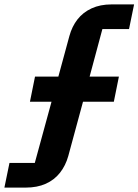

<svg xmlns="http://www.w3.org/2000/svg" viewBox="-75 -718 629 872"><path d="M-55 134 -32 22H83L159 -256H61L84 -370H190L240 -554Q252 -598 277 -630Q302 -662 341 -680Q380 -698 432 -698H534L511 -586H390L332 -370H465L442 -256H302L235 -9Q223 34 197.5 66.5Q172 99 133 116.5Q94 134 42 134Z"/></svg>

Font: IBM Plex Sans
Style: Italic
Weight: 400
Italic angle: -11.31°
Designer: Mike Abbink, Paul van der Laan, Pieter van Rosmalen
Foundry: Bold Monday
Version: Version 3.201